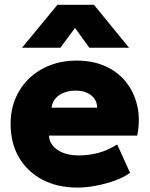

<svg xmlns="http://www.w3.org/2000/svg" viewBox="-20 -790 642 824"><path d="M312 15Q226 15 161.5 -19.2Q97 -53.5 61.2 -114.8Q25.5 -176 25.5 -258Q25.5 -318 46.5 -367.8Q67.5 -417.5 105.5 -453.8Q143.5 -490 195.2 -510Q247 -530 309 -530Q378.5 -530 432.2 -505.8Q486 -481.5 521 -437.8Q556 -394 569.2 -335.5Q582.5 -277 569 -208H190Q191.5 -182.5 207.8 -163.5Q224 -144.5 252 -133.8Q280 -123 316.5 -123Q363 -123 403.5 -134.2Q444 -145.5 483 -170L538 -48.5Q514.5 -30.5 476.2 -16.2Q438 -2 394.5 6.5Q351 15 312 15ZM201.5 -328H397Q396.5 -361 371.2 -381Q346 -401 304 -401Q261.5 -401 233.2 -381Q205 -361 201.5 -328ZM74.5 -585 226.5 -769.5H383L534 -585H363.5L302 -670L239 -585Z"/></svg>

Font: Geologica Thin Cursive ExtraBold
Style: Regular
Weight: 800
Version: Version 1.010;gftools[0.9.28]